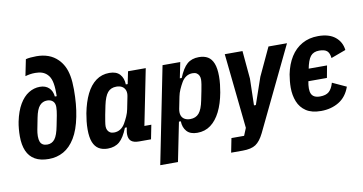

<svg xmlns="http://www.w3.org/2000/svg" viewBox="-87 -986 2680 1419"><g transform="rotate(-10 1253.0 -276.0)"><path d="M209 12Q146 12 105.5 -11.5Q65 -35 45.5 -80Q26 -125 26 -190Q26 -217 28.5 -245.5Q31 -274 36 -299Q52 -376 81.5 -426Q111 -476 150.5 -500.5Q190 -525 235 -525Q277 -525 302.5 -501Q328 -477 332 -435H346V-461Q346 -514 337 -548Q328 -582 308 -601Q292 -617 270.5 -624.5Q249 -632 219 -632Q198 -632 179.5 -629Q161 -626 144 -621L169 -744Q183 -748 205 -750Q227 -752 249 -752Q298 -752 338 -737.5Q378 -723 409 -692Q432 -669 448 -638Q464 -607 472 -564Q480 -521 480 -462Q480 -404 475.5 -354.5Q471 -305 462 -260Q443 -164 406.5 -104Q370 -44 320 -16Q270 12 209 12ZM216 -95Q251 -95 272.5 -122.5Q294 -150 307 -219L322 -295Q325 -312 327 -327.5Q329 -343 329 -357Q329 -386 313 -401Q297 -416 270 -416Q236 -416 213.5 -390.5Q191 -365 179 -303L162 -216Q160 -205 158.5 -193Q157 -181 157 -168Q157 -143 163 -127Q169 -111 182.5 -103Q196 -95 216 -95Z M977 0H887Q847 0 828 -16.5Q809 -33 809 -69Q809 -77 810 -84Q811 -91 813 -103L816 -118H802Q774 -47 739.5 -17.5Q705 12 651 12Q612 12 584.5 -4.5Q557 -21 542.5 -57Q528 -93 528 -153Q528 -184 531.5 -214.5Q535 -245 540 -273Q556 -355 585 -414Q614 -473 657.5 -505Q701 -537 758 -537Q811 -537 837 -508Q863 -479 864 -432H878L897 -525H1030L946 -106H998ZM717 -97Q744 -97 765 -110.5Q786 -124 800 -148Q814 -172 825.5 -198Q837 -224 842 -250L860 -340Q866 -368 859 -387.5Q852 -407 835 -417.5Q818 -428 792 -428Q750 -428 726.5 -400Q703 -372 689 -306L675 -237Q671 -215 667 -190.5Q663 -166 663 -153Q663 -137 669 -124.5Q675 -112 687 -104.5Q699 -97 717 -97Z M1011 200 1156 -525H1289L1265 -407H1279Q1308 -478 1342 -507.5Q1376 -537 1430 -537Q1470 -537 1497 -521Q1524 -505 1538.5 -468.5Q1553 -432 1553 -372Q1553 -341 1549.5 -310.5Q1546 -280 1541 -252Q1526 -170 1496.5 -111Q1467 -52 1424 -20Q1381 12 1323 12Q1270 12 1244 -17.5Q1218 -47 1217 -93H1203L1144 200ZM1289 -97Q1331 -97 1355 -125Q1379 -153 1392 -219L1406 -288Q1411 -311 1414.5 -335Q1418 -359 1418 -372Q1418 -388 1412 -400.5Q1406 -413 1394.5 -420.5Q1383 -428 1364 -428Q1337 -428 1316 -414.5Q1295 -401 1281 -377Q1267 -353 1255.5 -327Q1244 -301 1239 -275L1221 -185Q1216 -157 1222.5 -137.5Q1229 -118 1246.5 -107.5Q1264 -97 1289 -97Z M1853 -315 1951 -525H2090L1790 98Q1762 155 1728 177.5Q1694 200 1630 200H1543L1564 94H1659L1682 38L1623 -525H1756L1775 -315L1770 -115H1784Z M2252 12Q2182 12 2140 -16Q2098 -44 2079 -91.5Q2060 -139 2060 -197Q2060 -220 2062.5 -246Q2065 -272 2069 -295Q2084 -370 2118 -424Q2152 -478 2204.5 -507.5Q2257 -537 2325 -537Q2407 -537 2453 -499.5Q2499 -462 2506 -401L2395 -360Q2391 -398 2373 -414Q2355 -430 2314 -430Q2271 -430 2249 -402.5Q2227 -375 2214 -306L2207 -269L2171 -312H2353L2336 -221H2164L2203 -251L2197 -222Q2194 -208 2192.5 -193.5Q2191 -179 2191 -168Q2191 -143 2198.5 -127Q2206 -111 2222 -103Q2238 -95 2263 -95Q2307 -95 2330 -115Q2353 -135 2366 -180L2470 -132Q2444 -58 2386 -23Q2328 12 2252 12Z"/></g></svg>

Font: IBM Plex Sans Condensed
Style: Bold Italic
Weight: 700
Width: 3
Italic angle: -11.31°
Designer: Mike Abbink, Paul van der Laan, Pieter van Rosmalen
Foundry: Bold Monday
Version: Version 3.201